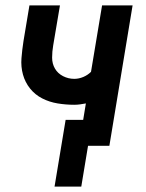

<svg xmlns="http://www.w3.org/2000/svg" viewBox="-20 -540 540 711"><path d="M182 151 223 -96H288L298 -157Q287 -155 276.5 -153.5Q266 -152 255 -152Q224 -152 193.5 -157Q163 -162 136.5 -175.5Q110 -189 91.5 -212Q73 -235 65 -264Q57 -293 59.5 -324.5Q62 -356 67 -388L89 -520H202L177 -372Q173 -349 173 -326.5Q173 -304 183.5 -286Q194 -268 213.5 -258Q233 -248 255 -248Q272 -248 288.5 -255Q305 -262 317 -274L358 -520H471L385 0H306L281 151Z"/></svg>

Font: Iosevka Oblique
Style: Bold
Weight: 700
Italic angle: -9°
Monospace: yes
Designer: Belleve Invis
Foundry: Belleve Invis
Version: Version 32.5.0; ttfautohint (v1.8.4)